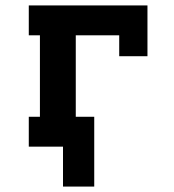

<svg xmlns="http://www.w3.org/2000/svg" viewBox="-20 -540 640 707"><path d="M212 147V0H86V-110H127V-410H86V-520H523V-333H419V-410H259V-110H327V147Z"/></svg>

Font: Iosevka HT Extrabold Extended
Style: Regular
Weight: 800
Width: 7
Monospace: yes
Designer: Belleve Invis
Foundry: Belleve Invis
Version: Version 32.3.0; ttfautohint (v1.8.4)